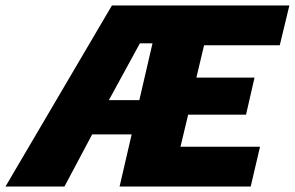

<svg xmlns="http://www.w3.org/2000/svg" viewBox="-85 -680 1075 700"><path d="M-65 0 323 -660H970L935 -515H659L631 -397H843L812 -262H601L573 -145H863L829 0H351L395 -190H251L150 0ZM312 -315H423L471 -522H425Z"/></svg>

Font: Work Sans ExtraBold
Style: Italic
Weight: 800
Italic angle: -13°
Designer: Wei Huang
Foundry: Wei Huang
Version: Version 2.012; ttfautohint (v1.8.3)